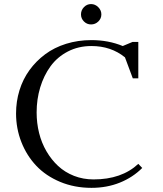

<svg xmlns="http://www.w3.org/2000/svg" viewBox="-20 -906 794 934"><path d="M58.1 -354Q58.1 -412.6 74.7 -466.6Q91.3 -520.5 123.3 -564.7Q155.3 -608.9 199.5 -641.8Q243.7 -674.8 301.5 -692.9Q359.4 -710.9 424.8 -710.9Q507.3 -710.9 577.1 -682.1L625 -702.1H652.8V-524.9H626L587.9 -627Q520 -682.1 424.8 -682.1Q361.3 -682.1 309.8 -655.3Q258.3 -628.4 225.6 -583.3Q192.9 -538.1 175.5 -480.5Q158.2 -422.9 158.2 -358.9Q158.2 -307.1 170.2 -259Q182.1 -210.9 206.1 -169.9Q230 -128.9 262.9 -98.4Q295.9 -67.9 340.1 -50.5Q384.3 -33.2 435.1 -33.2Q571.8 -33.2 652.8 -108.9L671.9 -88.9Q626 -43 563 -17.6Q500 7.8 424.8 7.8Q342.3 7.8 272.7 -21.2Q203.1 -50.3 156.5 -99.6Q109.9 -148.9 84 -214.8Q58.1 -280.8 58.1 -354ZM374 -835.9Q374 -856.4 388.4 -871.3Q402.8 -886.2 422.9 -886.2Q442.9 -886.2 458 -871.1Q473.1 -856 473.1 -835.9Q473.1 -815.9 458.3 -801.5Q443.4 -787.1 422.9 -787.1Q402.8 -787.1 388.4 -801.5Q374 -815.9 374 -835.9Z"/></svg>

Font: Dihjauti S
Style: Bold
Weight: 700
Designer: T. Christopher White
Version: Version 3.0.0